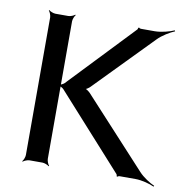

<svg xmlns="http://www.w3.org/2000/svg" viewBox="-78 -743 814 837"><g transform="rotate(10 329.0 -324.5)"><path d="M588 -34 311 -335C305 -341 292 -351 285 -351V-347C291 -347 305 -356 311 -363L557 -615C577 -636 611 -656 631 -664L629 -668C609 -659 572 -649 543 -649H482C479 -649 474 -651 474 -653L470 -651C470 -650 469 -644 467 -643L196 -358C190 -352 177 -347 170 -347V-343C177 -343 190 -337 195 -331L487 -7C489 -5 490 1 490 3L493 4C494 2 499 0 502 0H573C601 0 637 10 656 19L658 15C639 7 607 -13 588 -34ZM181 -20V-629C181 -638 187 -653 192 -658L190 -660C185 -655 170 -649 161 -649H104C95 -649 80 -655 75 -660L73 -658C78 -653 84 -638 84 -629V-20C84 -11 78 4 73 9L75 11C80 6 95 0 104 0H161C170 0 185 6 190 11L192 9C187 4 181 -11 181 -20Z"/></g></svg>

Font: Gamestation Storm
Style: Regular
Weight: 400
Designer: Jonas Hecksher
Foundry: Jonas Hecksher, Playtypeª, e-types AS
Version: Version 1.003